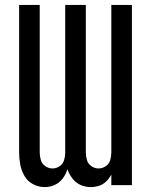

<svg xmlns="http://www.w3.org/2000/svg" viewBox="-20 -755 616 783"><path d="M162 8Q184 8 203.5 -1Q223 -10 236 -27.5Q249 -45 255 -65Q262 -45 275 -27.5Q288 -10 308 -1Q328 8 350 8Q367 8 384 2.5Q401 -3 413.5 -15.5Q426 -28 434 -43V0H518V-735H434V-133Q434 -118 429.5 -102.5Q425 -87 411.5 -77.5Q398 -68 382 -68Q366 -68 352.5 -77.5Q339 -87 334.5 -102.5Q330 -118 330 -133V-735H246V-133Q246 -118 241.5 -102.5Q237 -87 223.5 -77.5Q210 -68 194 -68Q178 -68 164.5 -77.5Q151 -87 146.5 -102.5Q142 -118 142 -133V-735H58V-133Q58 -109 62.5 -84.5Q67 -60 79.5 -38Q92 -16 114.5 -4Q137 8 162 8Z"/></svg>

Font: Iosevka SS01 Extended
Style: Regular
Weight: 400
Width: 7
Monospace: yes
Designer: Belleve Invis
Foundry: Belleve Invis
Version: Version 3.4.7; ttfautohint (v1.8.3)